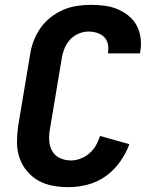

<svg xmlns="http://www.w3.org/2000/svg" viewBox="-20 -763 640 791"><path d="M263 8Q229 8 196.5 2Q164 -4 137 -19.5Q110 -35 90 -59.5Q70 -84 60 -114Q50 -144 50 -177.5Q50 -211 55 -245L104 -538Q108 -566 118.5 -594Q129 -622 146.5 -647Q164 -672 188 -691Q212 -710 239.5 -722Q267 -734 296 -738.5Q325 -743 353 -743Q382 -743 410 -739.5Q438 -736 462.5 -726Q487 -716 508.5 -699Q530 -682 542.5 -659Q555 -636 559 -608Q563 -580 558 -552L557 -543H425V-547Q428 -565 424 -582.5Q420 -600 408 -611.5Q396 -623 379 -628Q362 -633 344 -633Q324 -633 303 -624Q282 -615 267.5 -598.5Q253 -582 245 -561.5Q237 -541 234 -520L185 -227Q181 -204 183 -180.5Q185 -157 196.5 -138.5Q208 -120 228.5 -111Q249 -102 272 -102Q292 -102 312 -109.5Q332 -117 348.5 -131.5Q365 -146 375.5 -164.5Q386 -183 392 -203L513 -169Q499 -131 474.5 -96.5Q450 -62 416 -37.5Q382 -13 341.5 -2.5Q301 8 263 8Z"/></svg>

Font: Iosevka Extrabold Extended
Style: Italic
Weight: 800
Width: 7
Italic angle: -9°
Monospace: yes
Designer: Belleve Invis
Foundry: Belleve Invis
Version: Version 32.5.0; ttfautohint (v1.8.4)